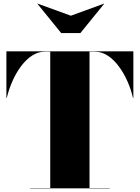

<svg xmlns="http://www.w3.org/2000/svg" viewBox="-20 -1031 764 1051"><path d="M368 -945 549 -1011 550 -1010 420 -850H315L185 -1010L186 -1011ZM145 -2H255V-748H225Q188.5 -748 155.8 -726.8Q123 -705.5 95.8 -669.2Q68.5 -633 48.5 -587.8Q28.5 -542.5 17 -495H15V-750H710V-495H708Q697 -542.5 676.8 -587.8Q656.5 -633 629.2 -669.2Q602 -705.5 569.2 -726.8Q536.5 -748 500 -748H470V-2H580V0H145Z"/></svg>

Font: Bodoni* 96pt Fatface
Style: Regular
Weight: 900
Version: Version 2.3